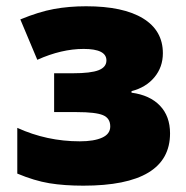

<svg xmlns="http://www.w3.org/2000/svg" viewBox="-20 -583 594 613"><path d="M212.9 -349.1Q270 -349.1 294.9 -358.9Q319.8 -368.7 319.8 -390.1Q319.8 -426.8 247.1 -426.8Q176.3 -426.8 99.1 -392.1L44.9 -521Q104 -545.4 152.1 -554.2Q200.2 -563 254.9 -563Q373.5 -563 436.8 -524.2Q500 -485.4 500 -413.1Q500 -368.7 472.9 -336.2Q445.8 -303.7 399.9 -292V-287.1Q458.5 -279.3 490.7 -245.6Q522.9 -211.9 522.9 -157.2Q522.9 9.8 246.1 9.8Q185.1 9.8 137.5 2Q89.8 -5.9 35.2 -28.8V-174.8Q129.4 -131.8 234.9 -131.8Q280.3 -131.8 306.2 -143.6Q332 -155.3 332 -179.2Q332 -205.6 308.8 -215.3Q285.6 -225.1 225.1 -225.1H152.8V-349.1Z"/></svg>

Font: OpenSansExtrabold
Style: Regular
Weight: 800
Foundry: Ascender Corporation
Version: Version 1.10